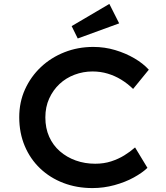

<svg xmlns="http://www.w3.org/2000/svg" viewBox="-20 -948 845 978"><path d="M451 10Q371 10 303 -16Q235 -42 184.5 -90Q134 -138 106 -204.5Q78 -271 78 -351Q78 -428 107.5 -493Q137 -558 188.5 -606.5Q240 -655 308.5 -682Q377 -709 455 -709Q513 -709 566.5 -693Q620 -677 664.5 -651Q709 -625 738 -593L658 -495Q629 -523 597 -542.5Q565 -562 528.5 -573Q492 -584 451 -584Q404 -584 360 -567.5Q316 -551 283 -520Q250 -489 230.5 -446Q211 -403 211 -350Q211 -295 230.5 -251.5Q250 -208 285 -177.5Q320 -147 366 -130.5Q412 -114 465 -114Q509 -114 546 -126Q583 -138 613 -156.5Q643 -175 668 -197L731 -93Q705 -68 661.5 -44Q618 -20 563 -5Q508 10 451 10ZM376 -752 345 -815 537 -928 587 -829Z"/></svg>

Font: Lexend Exa Medium
Style: Regular
Weight: 500
Designer: Bonnie Shaver-Troup, Thomas Jockin
Foundry: Lexend
Version: Version 1.007